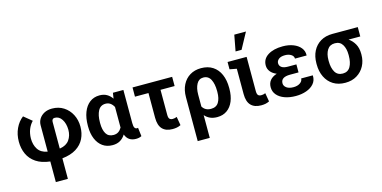

<svg xmlns="http://www.w3.org/2000/svg" viewBox="-91 -1301 4069 2044"><g transform="rotate(-15 1943.5 -279.0)"><path d="M315.4 233.4V6.3Q221.7 -4.4 162.1 -44.4Q102.5 -84.5 74.2 -146.2Q45.9 -208 45.9 -283.7Q45.9 -362.3 76.2 -427.5Q106.4 -492.7 158.7 -532.7L247.1 -460.4Q181.2 -392.1 178.7 -283.7Q178.7 -213.9 210.4 -164.6Q242.2 -115.2 312.5 -102.5L315.4 -103.5V-392.6Q315.4 -431.2 335.4 -463.1Q355.5 -495.1 391.8 -514.2Q428.2 -533.2 477.1 -533.2Q549.8 -533.2 604.7 -497.8Q659.7 -462.4 690.4 -402.8Q721.2 -343.3 721.2 -269.5Q721.2 -197.3 692.4 -138.2Q663.6 -79.1 603 -41Q542.5 -2.9 448.2 7.3V233.4ZM451.2 -100.6Q522.5 -112.3 555.4 -158.9Q588.4 -205.6 588.4 -270.5Q587.4 -339.8 557.9 -385.3Q528.3 -430.7 480.5 -430.7Q463.9 -430.7 456.1 -420.7Q448.2 -410.6 448.2 -394.5V-102.1Z M1002 10.3Q939 10.3 893.8 -22Q848.6 -54.2 824.2 -112.5Q799.8 -170.9 799.8 -248.5V-258.8Q799.8 -342.3 824 -405.3Q848.1 -468.3 893.6 -503.2Q939 -538.1 1002 -538.1Q1048.3 -538.1 1081.8 -519Q1115.2 -500 1138.7 -465.3L1148.4 -527.8H1263.7V-163.1Q1263.7 -126 1272.9 -111.1Q1282.2 -96.2 1298.3 -96.2Q1305.7 -96.2 1310.1 -98.1L1321.8 -3.4Q1306.2 4.4 1291.3 7.3Q1276.4 10.3 1259.8 10.3Q1173.3 10.3 1144.5 -68.8Q1120.6 -30.3 1085.9 -10Q1051.3 10.3 1002 10.3ZM1040 -91.8Q1071.3 -91.8 1093.5 -106.7Q1115.7 -121.6 1130.9 -148.9V-375.5Q1115.7 -404.3 1093.5 -419.9Q1071.3 -435.5 1041.5 -435.5Q985.4 -435.5 959.2 -386.5Q933.1 -337.4 933.1 -258.8V-248.5Q933.1 -176.3 958.3 -134Q983.4 -91.8 1040 -91.8Z M1663.1 10.3Q1590.3 10.3 1551.8 -30Q1513.2 -70.3 1513.2 -154.3V-426.8H1364.3L1364.7 -528.3H1801.3V-426.8H1646V-151.4Q1646 -118.7 1657.5 -106.2Q1668.9 -93.8 1692.4 -93.8Q1713.4 -93.8 1737.8 -103.5L1753.9 -8.8Q1732.9 2 1710.4 6.1Q1688 10.3 1663.1 10.3Z M1887.2 203.1V-281.7Q1887.2 -358.9 1916.5 -416.7Q1945.8 -474.6 1998.3 -506.3Q2050.8 -538.1 2120.6 -538.1Q2196.8 -538.1 2249.8 -503.4Q2302.7 -468.8 2330.1 -405.8Q2357.4 -342.8 2357.4 -258.8V-248.5Q2357.4 -170.9 2333.5 -112.5Q2309.6 -54.2 2264.4 -22Q2219.2 10.3 2155.8 10.3Q2111.3 10.3 2077.9 -4.6Q2044.4 -19.5 2020 -47.9V203.1ZM2113.8 -91.8Q2172.4 -91.8 2198.5 -134.3Q2224.6 -176.8 2224.6 -248.5V-258.8Q2224.6 -338.4 2199 -387Q2173.3 -435.5 2118.7 -435.5Q2069.3 -435.5 2044.7 -389.6Q2020 -343.8 2020 -274.4V-142.6Q2049.8 -91.8 2113.8 -91.8Z M2639.2 10.3Q2566.4 10.3 2527.6 -30Q2488.8 -70.3 2488.8 -154.3V-433.1L2412.1 -447.8V-528.3H2622.1V-151.4Q2622.1 -118.7 2633.3 -106.2Q2644.5 -93.8 2667 -93.8Q2680.7 -93.8 2689.7 -95.7Q2698.7 -97.7 2713.9 -103.5L2730 -8.8Q2707 2.4 2686.3 6.3Q2665.5 10.3 2639.2 10.3ZM2523.4 -614.7 2556.6 -791H2685.1L2589.4 -614.7Z M3022 9.8Q2953.1 9.8 2899.9 -9.5Q2846.7 -28.8 2816.2 -64.5Q2785.6 -100.1 2785.6 -149.4Q2785.6 -239.3 2885.3 -272Q2842.3 -289.1 2818.6 -319.1Q2794.9 -349.1 2794.9 -386.7Q2794.9 -458 2857.2 -497.8Q2919.4 -537.6 3021 -537.6Q3085.9 -537.6 3136.7 -517.8Q3187.5 -498 3216.3 -462.6Q3245.1 -427.2 3243.2 -380.4L3242.2 -377.4H3114.7Q3114.7 -405.3 3087.4 -422.6Q3060.1 -439.9 3021 -439.9Q2974.6 -439.9 2951.2 -420.9Q2927.7 -401.9 2927.7 -376Q2927.7 -347.2 2950.9 -330.6Q2974.1 -314 3019.5 -314H3113.3V-225.6H3019.5Q2918 -225.6 2918 -157.2Q2918 -127.9 2945.3 -107.7Q2972.7 -87.4 3022 -87.4Q3066.4 -87.4 3095 -107.4Q3123.5 -127.4 3123.5 -156.2H3251L3252 -153.3Q3253.9 -100.6 3222.9 -64.2Q3191.9 -27.8 3138.9 -9Q3085.9 9.8 3022 9.8Z M3567.9 10.3Q3490.7 10.3 3435.8 -23.9Q3380.9 -58.1 3351.3 -118.9Q3321.8 -179.7 3321.8 -258.8V-269Q3321.8 -345.2 3351.3 -403.6Q3380.9 -461.9 3436 -495.1Q3491.2 -528.3 3567.9 -528.3H3847.2V-425.3H3717.8Q3758.8 -397.5 3783.9 -352.8Q3809.1 -308.1 3809.1 -244.6V-234.4Q3809.1 -166.5 3779.5 -111.1Q3750 -55.7 3695.8 -22.7Q3641.6 10.3 3567.9 10.3ZM3566.4 -91.8Q3623 -91.8 3649.7 -137.9Q3676.3 -184.1 3676.3 -258.8V-269Q3676.3 -337.4 3649.4 -381.3Q3622.6 -425.3 3565.9 -425.3Q3509.3 -425.3 3481.9 -381.3Q3454.6 -337.4 3454.6 -269V-258.8Q3454.6 -184.1 3481.7 -137.9Q3508.8 -91.8 3566.4 -91.8Z"/></g></svg>

Font: Roboto Slab SemiBold
Style: Regular
Weight: 600
Designer: Google
Version: Version 2.001; ttfautohint (v1.8.3)